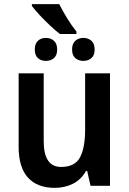

<svg xmlns="http://www.w3.org/2000/svg" viewBox="-20 -897 624 927"><path d="M266 -877Q282 -845 304 -809Q326 -773 349 -745V-733H269Q247 -750 221.5 -774Q196 -798 172.5 -823Q149 -848 134 -868V-877ZM202 -714Q225 -714 240.5 -700Q256 -686 256 -658Q256 -630 240.5 -616.5Q225 -603 202 -603Q178 -603 163 -616.5Q148 -630 148 -658Q148 -686 163 -700Q178 -714 202 -714ZM382 -714Q406 -714 421.5 -700Q437 -686 437 -658Q437 -630 421.5 -616.5Q406 -603 382 -603Q359 -603 343.5 -616.5Q328 -630 328 -658Q328 -686 343.5 -700Q359 -714 382 -714ZM511 -543V0H417L401 -71H395Q371 -29 331.5 -9.5Q292 10 244 10Q160 10 115 -39.5Q70 -89 70 -188V-543H191V-215Q191 -91 275 -91Q342 -91 366.5 -137.5Q391 -184 391 -272V-543Z"/></svg>

Font: Noto Sans SemiCondensed SemiBold
Style: Regular
Weight: 600
Width: 4
Designer: Monotype Design Team
Foundry: Monotype Imaging Inc.
Version: Version 2.013; ttfautohint (v1.8.4.7-5d5b)